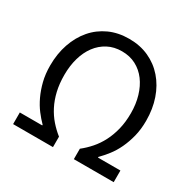

<svg xmlns="http://www.w3.org/2000/svg" viewBox="-149 -820 976 972"><g transform="rotate(30 339.0 -334.0)"><path d="M45 0V-68H176V-72Q155 -93 134 -120.5Q113 -148 96.5 -183Q80 -218 69.5 -259.5Q59 -301 59 -351Q59 -420 79 -478Q99 -536 135.5 -578.5Q172 -621 223.5 -644.5Q275 -668 339 -668Q403 -668 454.5 -644.5Q506 -621 543 -578.5Q580 -536 600 -478Q620 -420 620 -351Q620 -301 609.5 -259.5Q599 -218 582.5 -183Q566 -148 544.5 -120.5Q523 -93 502 -72V-68H633V0H400V-61Q428 -83 452.5 -111Q477 -139 495 -174Q513 -209 523.5 -251.5Q534 -294 534 -346Q534 -399 520.5 -444.5Q507 -490 482 -523.5Q457 -557 421 -576Q385 -595 339 -595Q293 -595 257 -576Q221 -557 196 -523.5Q171 -490 158 -444.5Q145 -399 145 -346Q145 -294 155 -251.5Q165 -209 183 -174Q201 -139 225.5 -111Q250 -83 278 -61V0Z"/></g></svg>

Font: CV Source Sans
Style: Regular
Weight: 400
Designer: Paul D. Hunt
Foundry: Adobe Systems Incorporated
Version: Version 3.001